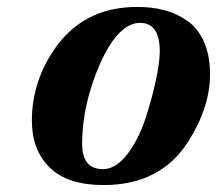

<svg xmlns="http://www.w3.org/2000/svg" viewBox="-20 -522 626 554"><path d="M72 -174Q72 -280 131 -371Q215 -502 376 -502Q418 -502 453 -493Q488 -484 519 -463Q550 -442 568 -402.5Q586 -363 586 -308Q586 -213 524 -115Q444 12 279 12Q175 12 123.5 -38.5Q72 -89 72 -174ZM217 -107Q217 -34 277 -34Q314 -34 346.5 -76Q379 -118 398.5 -176.5Q418 -235 429.5 -289Q441 -343 441 -374Q441 -456 384 -456Q322 -456 269 -339Q217 -220 217 -107Z"/></svg>

Font: Lingua Franca
Style: Bold Italic
Weight: 700
Italic angle: -13°
Version: Version 1.19